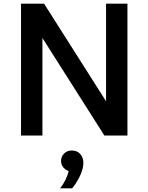

<svg xmlns="http://www.w3.org/2000/svg" viewBox="-20 -735 805 1041"><path d="M210 0H94V-715H219L555 -186V-715H671V0H546L210 -529ZM371 286H306Q324 263 336 238Q348 213 352 192Q334 186 322.5 171.5Q311 157 311 138Q311 114 327.5 97.5Q344 81 369 81Q398 81 415 100Q432 119 432 148Q432 180 413.5 219Q395 258 371 286Z"/></svg>

Font: Wix Madefor Text SemiBold
Style: Regular
Weight: 600
Designer: Dalton Maag Ltd
Foundry: Dalton Maag Ltd
Version: Version 3.100